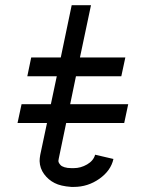

<svg xmlns="http://www.w3.org/2000/svg" viewBox="-20 -716 565 748"><path d="M421.9 -96.7Q412.1 -51.3 367.2 -19.5Q322.3 12.2 267.6 12.2H257.8Q216.3 9.3 192.9 -2.9Q168.5 -15.1 151.9 -37.6Q135.3 -60.1 134.3 -88.4Q134.3 -98.6 136.7 -112.3L163.1 -236.8H48.3L64 -310.1H178.2L201.2 -418.9H86.4L101.6 -492.2H216.8L259.3 -695.8H334.5L291.5 -492.2H468.3L452.6 -418.9H275.9L253.4 -310.1H479.5L463.9 -236.8H237.8L209 -98.6Q207.5 -91.3 207.5 -89.4Q207.5 -85.9 209.2 -82.3Q210.9 -78.6 215.6 -73.2Q220.2 -67.9 231.2 -64.5Q242.2 -61 257.8 -61H267.6Q294.4 -61 319.3 -75.4Q344.2 -89.8 350.6 -113.3Z"/></svg>

Font: Anka/Coder Condensed
Style: Italic
Weight: 400
Width: 4
Italic angle: -12°
Monospace: yes
Version: Version 001.100